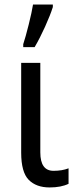

<svg xmlns="http://www.w3.org/2000/svg" viewBox="-20 -813 339 843"><path d="M132 -606Q155 -645 178 -696Q201 -747 212 -782V-793H125Q120 -761 106 -705Q92 -649 82 -619V-606ZM73 -537V-143Q73 -57 106 -23.5Q139 10 198 10Q248 10 281 -6V-74Q253 -63 215 -63Q157 -63 157 -144V-537Z"/></svg>

Font: Noto Sans UI SemiCondensed
Style: Regular
Weight: 400
Width: 4
Designer: Monotype Design Team
Foundry: Monotype Imaging Inc.
Version: 1.001